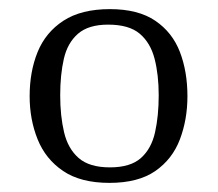

<svg xmlns="http://www.w3.org/2000/svg" viewBox="-20 -671 479 421"><path d="M220 -270Q157 -270 118.5 -296Q80 -322 62.5 -365.5Q45 -409 45 -460Q45 -514 62.5 -557Q80 -600 119 -625.5Q158 -651 221 -651Q283 -651 320.5 -625.5Q358 -600 374.5 -557Q391 -514 391 -460Q391 -409 374.5 -365.5Q358 -322 320.5 -296Q283 -270 220 -270ZM221 -304Q266 -304 289 -324.5Q312 -345 320 -381Q328 -417 328 -462Q328 -507 319 -542Q310 -577 286.5 -597Q263 -617 217 -617Q174 -617 151 -597Q128 -577 120 -542Q112 -507 112 -462Q112 -417 120.5 -381Q129 -345 152.5 -324.5Q176 -304 221 -304Z"/></svg>

Font: Manuale Light
Style: Regular
Weight: 300
Designer: Eduardo Tunni / Pablo Cosgaya
Foundry: Eduardo Tunni / Pablo Cosgaya
Version: Version 1.002